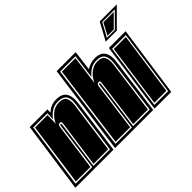

<svg xmlns="http://www.w3.org/2000/svg" viewBox="-137 -963 1264 1264"><g transform="rotate(-45 495.5 -330.5)"><path d="M-28 0 42 -495H207L206 -465Q223 -482 245 -491.5Q267 -501 294 -501Q348 -501 367.5 -469Q387 -437 380 -386L327 0ZM-8 -18H147L192 -353Q193 -366 200 -366Q206 -366 205 -355L158 -18H312L363 -388Q370 -439 352 -461Q334 -483 294 -483Q256 -483 229.5 -464.5Q203 -446 187 -423L189 -477H57ZM4 -27 65 -468H181L179 -388Q190 -418 220.5 -446Q251 -474 294 -474Q333 -474 346 -451.5Q359 -429 354 -390L304 -27H168L214 -356Q217 -375 201 -375Q187 -375 184 -356L139 -27Z M342 0 428 -630H605L587 -489Q602 -499 622.5 -506Q643 -513 664 -513Q718 -513 738 -480.5Q758 -448 750 -395L697 0ZM363 -18H516L563 -367Q563 -369 565 -372Q567 -375 571 -375Q575 -375 575 -366L528 -18H682L732 -399Q738 -442 723.5 -468.5Q709 -495 664 -495Q629 -495 604 -478.5Q579 -462 563 -441L585 -612H442ZM374 -27 450 -603H576L549 -398Q557 -419 573 -439Q589 -459 612.5 -472.5Q636 -486 664 -486Q703 -486 716 -463Q729 -440 724 -400L674 -27H538L583 -365Q585 -378 582 -381Q579 -384 571 -384Q564 -384 559.5 -378.5Q555 -373 554 -368L509 -27Z M709 0 779 -495H935L865 0ZM726 -18H854L918 -476H790ZM736 -28 797 -467H909L847 -28ZM860 -661H1019L897 -539H794ZM817 -551H891L986 -647H869ZM829 -558 873 -640H969L888 -558Z"/></g></svg>

Font: Alumni Sans Collegiate One
Style: Italic
Weight: 400
Italic angle: -8°
Designer: Robert E. Leuschke
Foundry: Robert E. Leuschke
Version: Version 1.100